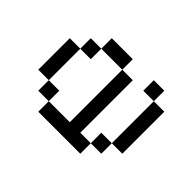

<svg xmlns="http://www.w3.org/2000/svg" viewBox="-123 -654 808 808"><g transform="rotate(-45 281.0 -250.0)"><path d="M125 -375V-250H437.5V-187.5H125V-125H62.5V-375ZM125 -125H187.5V-62.5H125ZM125 -437.5H187.5V-375H125ZM187.5 -62.5H437.5V0H187.5ZM187.5 -500H375V-437.5H187.5ZM375 -437.5H437.5V-375H375ZM437.5 -125H500V-62.5H437.5ZM437.5 -375H500V-250H437.5Z"/></g></svg>

Font: 寒蝉点阵体 16px
Style: Regular
Weight: 400
Designer: Designed by Warren2060
Foundry: ChillType
Version: Version 1.000